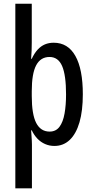

<svg xmlns="http://www.w3.org/2000/svg" viewBox="-20 -780 508 1039"><path d="M428.2 -270Q428.2 -180.7 410.2 -118.4Q392.1 -56.2 357.7 -23.2Q323.2 9.8 274.4 9.8Q247.6 9.8 224.1 -0.5Q200.7 -10.7 182.6 -29.5Q164.6 -48.3 151.9 -74.7H148.4Q149.4 -59.6 150.4 -45.9Q151.4 -32.2 152.1 -20.3Q152.8 -8.3 152.8 2.4V239.3H63V-759.8H151.9V-549.8Q151.9 -527.8 151.1 -506.1Q150.4 -484.4 148.4 -461.9H151.9Q166 -492.2 183.8 -511.5Q201.7 -530.8 223.1 -539.8Q244.6 -548.8 270.5 -548.8Q347.7 -548.8 387.9 -477.3Q428.2 -405.8 428.2 -270ZM337.4 -269Q337.4 -373.5 316.2 -422.6Q294.9 -471.7 248 -471.7Q199.7 -471.7 175.8 -426.8Q151.9 -381.8 151.9 -286.6V-260.3Q151.9 -161.1 176 -114.5Q200.2 -67.9 248.5 -67.9Q282.7 -67.9 302 -94Q321.3 -120.1 329.3 -165.5Q337.4 -210.9 337.4 -269Z"/></svg>

Font: Open Sans Condensed Medium
Style: Regular
Weight: 500
Width: 3
Designer: Monotype Design Team
Foundry: Monotype Imaging Inc.
Version: Version 3.000